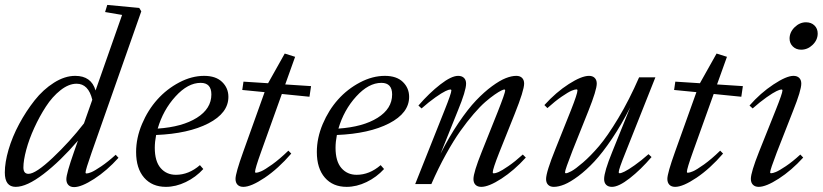

<svg xmlns="http://www.w3.org/2000/svg" viewBox="-20 -745 3330 777"><path d="M43.5 11.2Q-0.5 11.2 -0.5 -46.9Q-0.5 -87.4 14.6 -139.4Q29.8 -191.4 57.6 -243.2Q85.4 -294.9 120.1 -338.9Q154.8 -382.8 198.5 -410.4Q242.2 -438 284.2 -438Q349.6 -438 366.7 -378.9L474.1 -684.6L405.3 -696.3L414.1 -725.1L543.5 -712.9L551.8 -699.2L350.6 -127Q326.2 -57.6 326.2 -46.9Q326.2 -43 330.6 -43Q336.9 -43 349.9 -48.3Q362.8 -53.7 389.9 -72Q417 -90.3 448.2 -118.7L459.5 -106.4Q412.6 -54.2 361.1 -21Q309.6 12.2 279.8 12.2Q265.1 12.2 256.8 3.7Q248.5 -4.9 248.5 -20Q248.5 -42 279.3 -129.9L295.4 -175.8Q224.1 -92.8 156.2 -40.8Q88.4 11.2 43.5 11.2ZM74.7 -67.4Q74.7 -41.5 95.2 -41.5Q124.5 -41.5 193.6 -106.7Q262.7 -171.9 319.8 -245.6L353.5 -341.3Q337.9 -406.2 290 -406.2Q258.3 -406.2 225.1 -380.1Q191.9 -354 165.8 -313.7Q139.6 -273.4 118.7 -227.5Q97.7 -181.6 86.2 -138.7Q74.7 -95.7 74.7 -67.4Z M651.4 11.2Q595.7 11.2 563.2 -26.1Q530.8 -63.5 530.8 -129.9Q530.8 -186.5 554.7 -243.2Q578.6 -299.8 616.7 -342.3Q654.8 -384.8 705.3 -411.4Q755.9 -438 806.2 -438Q853.5 -438 878.9 -413.3Q904.3 -388.7 904.3 -353Q904.3 -287.6 823.5 -245.8Q742.7 -204.1 611.8 -198.7Q606.4 -170.9 606.4 -147Q606.4 -92.3 630.1 -64.9Q653.8 -37.6 691.9 -37.6Q743.7 -37.6 789.1 -76.7L802.7 -61Q772.5 -27.8 731.9 -8.3Q691.4 11.2 651.4 11.2ZM792 -409.7Q740.2 -409.7 690.2 -354.7Q640.1 -299.8 618.2 -224.6Q717.8 -231.4 776.6 -268.3Q835.4 -305.2 835.4 -362.8Q835.4 -409.7 792 -409.7Z M964.8 11.2Q949.7 11.2 941.4 2.7Q933.1 -5.9 933.1 -21Q933.1 -43.9 964.4 -130.9L1050.8 -372.1L960.4 -380.9L965.3 -414.6L1064.9 -408.2L1132.3 -528.3L1174.3 -515.1L1134.3 -403.3L1238.8 -396.5L1232.4 -353.5L1120.6 -364.7L1036.6 -130.4Q1012.2 -62.5 1012.2 -49.8Q1012.2 -45.9 1016.1 -45.9Q1022.9 -45.9 1036.9 -51.8Q1050.8 -57.6 1081.3 -79.3Q1111.8 -101.1 1147 -135.3L1158.7 -123.5Q1106 -62.5 1051 -25.6Q996.1 11.2 964.8 11.2Z M1382.8 11.2Q1327.1 11.2 1294.7 -26.1Q1262.2 -63.5 1262.2 -129.9Q1262.2 -186.5 1286.1 -243.2Q1310.1 -299.8 1348.1 -342.3Q1386.2 -384.8 1436.8 -411.4Q1487.3 -438 1537.6 -438Q1585 -438 1610.4 -413.3Q1635.7 -388.7 1635.7 -353Q1635.7 -287.6 1554.9 -245.8Q1474.1 -204.1 1343.3 -198.7Q1337.9 -170.9 1337.9 -147Q1337.9 -92.3 1361.6 -64.9Q1385.3 -37.6 1423.3 -37.6Q1475.1 -37.6 1520.5 -76.7L1534.2 -61Q1503.9 -27.8 1463.4 -8.3Q1422.9 11.2 1382.8 11.2ZM1523.4 -409.7Q1471.7 -409.7 1421.6 -354.7Q1371.6 -299.8 1349.6 -224.6Q1449.2 -231.4 1508.1 -268.3Q1566.9 -305.2 1566.9 -362.8Q1566.9 -409.7 1523.4 -409.7Z M1660.2 0 1779.3 -299.3Q1806.6 -367.7 1806.6 -378.9Q1806.6 -382.8 1802.2 -382.8Q1796.4 -382.8 1782.5 -376.2Q1768.6 -369.6 1742.2 -351.1Q1715.8 -332.5 1686 -306.2L1673.3 -317.9Q1717.3 -368.7 1762 -403.3Q1806.6 -438 1834 -438Q1849.1 -438 1857.7 -429.7Q1866.2 -421.4 1866.2 -406.7Q1866.2 -377.9 1833 -297.4L1762.7 -122.6Q1797.9 -191.9 1835.7 -247.8Q1873.5 -303.7 1906.5 -338.4Q1939.5 -373 1971.2 -396.2Q2002.9 -419.4 2026.6 -428.7Q2050.3 -438 2069.3 -438Q2084.5 -438 2092.8 -429.7Q2101.1 -421.4 2101.1 -406.7Q2101.1 -379.4 2063 -284.2L2000.5 -127.9Q1974.1 -61 1974.1 -47.9Q1974.1 -43.5 1978.5 -43.5Q1984.9 -43.5 1997.6 -48.8Q2010.3 -54.2 2037.4 -72.8Q2064.5 -91.3 2095.7 -119.6L2107.9 -107.4Q2060.5 -55.2 2009.3 -22Q1958 11.2 1927.7 11.2Q1912.6 11.2 1904.3 2.9Q1896 -5.4 1896 -20.5Q1896 -46.9 1929.7 -130.9L1994.1 -292Q2024.4 -368.7 2024.4 -378.9Q2024.4 -382.8 2020.5 -382.8Q2017.6 -382.8 2008.3 -378.4Q1999 -374 1981.7 -362.1Q1964.4 -350.1 1943.8 -332.3Q1923.3 -314.5 1896.7 -283.7Q1870.1 -252.9 1843 -214.8Q1815.9 -176.8 1784.9 -120.8Q1753.9 -64.9 1725.6 0Z M2221.2 11.2Q2206.5 11.2 2198.2 2.9Q2189.9 -5.4 2189.9 -20.5Q2189.9 -48.3 2228 -142.6L2290.5 -298.8Q2316.9 -365.7 2316.9 -378.9Q2316.9 -383.3 2313 -383.3Q2306.2 -383.3 2293.2 -377.9Q2280.3 -372.6 2253.4 -354.2Q2226.6 -335.9 2195.3 -307.6L2183.1 -319.8Q2230.5 -372.1 2282 -405Q2333.5 -438 2363.8 -438Q2378.4 -438 2386.7 -429.7Q2395 -421.4 2395 -406.7Q2395 -380.9 2361.3 -296.4L2296.9 -135.3Q2266.6 -57.6 2266.6 -47.9Q2266.6 -43.9 2270.5 -43.9Q2276.4 -43.9 2292.2 -52.2Q2308.1 -60.5 2339.1 -87.2Q2370.1 -113.8 2404.1 -153.6Q2438 -193.4 2482.2 -266.8Q2526.4 -340.3 2566.4 -432.1H2632.3L2511.2 -127.4Q2483.9 -60.1 2483.9 -48.3Q2483.9 -43.9 2487.8 -43.9Q2493.7 -43.9 2507.8 -50.8Q2522 -57.6 2548.3 -76.2Q2574.7 -94.7 2604.5 -121.1L2616.7 -109.4Q2573.2 -58.6 2528.6 -23.7Q2483.9 11.2 2456.5 11.2Q2441.4 11.2 2433.1 2.9Q2424.8 -5.4 2424.8 -20.5Q2424.8 -49.8 2457.5 -129.9L2530.3 -310.5Q2495.1 -240.7 2456.8 -183.8Q2418.5 -127 2385.5 -91.6Q2352.5 -56.2 2320.3 -32.2Q2288.1 -8.3 2264.2 1.5Q2240.2 11.2 2221.2 11.2Z M2712.4 11.2Q2697.3 11.2 2689 2.7Q2680.7 -5.9 2680.7 -21Q2680.7 -43.9 2711.9 -130.9L2798.3 -372.1L2708 -380.9L2712.9 -414.6L2812.5 -408.2L2879.9 -528.3L2921.9 -515.1L2881.8 -403.3L2986.3 -396.5L2980 -353.5L2868.2 -364.7L2784.2 -130.4Q2759.8 -62.5 2759.8 -49.8Q2759.8 -45.9 2763.7 -45.9Q2770.5 -45.9 2784.4 -51.8Q2798.3 -57.6 2828.9 -79.3Q2859.4 -101.1 2894.5 -135.3L2906.2 -123.5Q2853.5 -62.5 2798.6 -25.6Q2743.7 11.2 2712.4 11.2Z M3222.2 -543.9Q3201.7 -543.9 3188.5 -556.9Q3175.3 -569.8 3175.3 -588.9Q3175.3 -614.7 3195.8 -634.8Q3216.3 -654.8 3241.7 -654.8Q3262.7 -654.8 3275.9 -642.1Q3289.1 -629.4 3289.1 -609.4Q3289.1 -583.5 3268.8 -563.7Q3248.5 -543.9 3222.2 -543.9ZM3050.3 11.2Q3035.6 11.2 3027.1 2.7Q3018.6 -5.9 3018.6 -21Q3018.6 -47.4 3051.8 -130.9L3119.1 -299.3Q3146.5 -367.7 3146.5 -378.9Q3146.5 -382.8 3142.1 -382.8Q3136.2 -382.8 3122.3 -376.2Q3108.4 -369.6 3082 -351.1Q3055.7 -332.5 3025.9 -306.2L3013.2 -317.9Q3057.1 -368.2 3109.9 -403.1Q3162.6 -438 3190.9 -438Q3206.1 -438 3214.4 -429.7Q3222.7 -421.4 3222.7 -406.7Q3222.7 -379.4 3189.9 -297.4L3123.5 -127.9Q3096.7 -57.6 3096.7 -47.9Q3096.7 -43.9 3100.6 -43.9Q3107.4 -43.9 3120.1 -49.1Q3132.8 -54.2 3160.2 -72.5Q3187.5 -90.8 3218.8 -119.6L3230.5 -107.4Q3183.1 -55.2 3131.6 -22Q3080.1 11.2 3050.3 11.2Z"/></svg>

Font: Elstob 14pt
Style: Italic
Weight: 400
Italic angle: -20°
Designer: Peter S. Baker
Version: Version 1.015